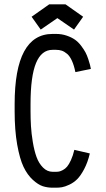

<svg xmlns="http://www.w3.org/2000/svg" viewBox="-20 -852 490 884"><path d="M281.7 -832 362.8 -774.9 320.8 -715.8 244.1 -768.6 167.5 -715.8 125.5 -774.9 206.5 -832ZM237.8 12.2H222.7Q198.7 12.2 177.2 5.4Q155.8 -1.5 130.9 -24.2Q106 -46.9 88.4 -83.7Q70.8 -120.6 59.1 -186.5Q47.4 -252.4 47.4 -339.8V-372.6Q47.4 -695.8 222.2 -695.8H237.8Q264.2 -695.8 286.9 -688Q309.6 -680.2 325 -669.4Q340.3 -658.7 353.3 -641.6Q366.2 -624.5 373.3 -611.3Q380.4 -598.1 386.5 -579.6Q392.6 -561 394.3 -553.7Q396 -546.4 398.4 -534.7L327.1 -520Q320.8 -551.3 311 -572.5Q301.3 -593.8 288.8 -604.2Q276.4 -614.7 264.4 -618.7Q252.4 -622.6 237.8 -622.6H222.2Q170.9 -622.6 145.8 -561.5Q120.6 -500.5 120.6 -372.6V-339.8Q120.6 -304.2 122.6 -271Q124.5 -237.8 131.1 -198Q137.7 -158.2 148.2 -129.2Q158.7 -100.1 178 -80.6Q197.3 -61 222.7 -61H237.8Q245.6 -61 252.2 -62.3Q258.8 -63.5 269.5 -69.1Q280.3 -74.7 288.8 -84.7Q297.4 -94.7 306.6 -114.7Q315.9 -134.8 322.3 -162.1L393.6 -145.5Q383.8 -104 367.4 -73.2Q351.1 -42.5 335 -26.6Q318.8 -10.7 298.8 -1.5Q278.8 7.8 265.4 10Q252 12.2 237.8 12.2Z"/></svg>

Font: Anka/Coder Narrow
Style: Regular
Weight: 400
Width: 3
Monospace: yes
Version: Version 001.100